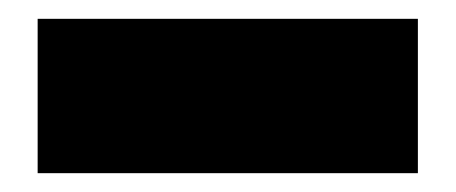

<svg xmlns="http://www.w3.org/2000/svg" viewBox="-20 -392 484 204"><path d="M20 -208V-372H424V-208Z"/></svg>

Font: Kanit ExtraBold
Style: Regular
Weight: 800
Designer: Katatrad Team
Foundry: CadsonDemak
Version: Version 2.000; ttfautohint (v1.8.3)